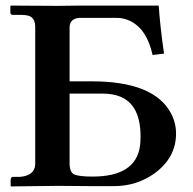

<svg xmlns="http://www.w3.org/2000/svg" viewBox="-20 -666 691 687"><path d="M229 -331.1V-82Q229 -50.3 245.1 -42Q262.7 -34.2 311 -34.2Q465.8 -34.2 481 -144Q482.9 -159.7 482.9 -178.2Q482.9 -302.7 393.6 -325.7Q371.1 -331.1 345.2 -331.1ZM609.9 -188Q609.9 -102.1 533.2 -45.9Q470.2 -0.5 389.2 0H306.2L189.9 -1L20 1L18.1 -1V-23.9Q19.5 -31.7 24.9 -33.2H51.8Q103.5 -37.6 106 -77.1V-568.8Q106 -603 81.5 -609.9Q70.3 -612.8 55.2 -612.8H24.9Q17.6 -613.8 17.1 -620.1V-645L21 -646L187 -645L262.2 -646H547.9Q552.7 -573.2 566.9 -474.1L525.9 -469.2Q506.3 -560.5 446.3 -590.8Q422.9 -602.1 397 -602.1H265.1Q230 -600.1 229 -568.8V-375H308.1Q531.7 -375 592.3 -259.8Q609.9 -225.6 609.9 -188Z"/></svg>

Font: Linux Libertine O
Style: Semibold
Weight: 700
Designer: Philipp H. Poll
Foundry: Philipp H. Poll
Version: Version 5.0.0